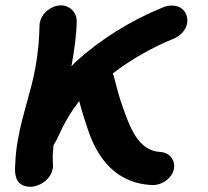

<svg xmlns="http://www.w3.org/2000/svg" viewBox="-20 -680 774 715"><path d="M36.9 -71.6C36.8 -67.3 35.9 -58.9 35.9 -49.1C35.9 -22.4 43 15.5 93.6 15.5C127.5 15.5 169.2 -11.8 176.2 -51.4C176.6 -53.4 178.5 -54.3 177.1 -66L176.4 -96.3C176.3 -108.1 177.6 -122.8 179.5 -139.8C200.8 -169.6 208.3 -215.7 274.8 -303.9C283.1 -272.2 292.7 -240.2 304.3 -206.6C319.4 -162.9 368.9 2.6 547.9 9.1H550.2C584 9.1 621.5 -16.1 627.9 -52.6C628.5 -55.8 628.7 -58.9 628.7 -62.1C628.7 -88.8 608.7 -113 575.1 -114.3C504.4 -118.5 472.5 -188 452 -240.8C411.5 -345.4 411.4 -380.6 399.9 -406.4C467.7 -458.7 547.8 -504 629.7 -537.3C650.8 -546.5 672.3 -567.4 676.9 -593.2C677.5 -596.9 677.8 -600.6 677.8 -604.3C677.8 -634 656.2 -659.1 621.7 -659.1H620.8C619.6 -659.1 618.5 -659.1 617.3 -659.1C609.7 -659.1 601 -658.6 583.7 -651.3C468.3 -604.1 354.6 -534.4 260.9 -448.6C256.7 -444.7 252.3 -440.3 246.1 -433L246.6 -435.8C256.8 -493.9 265.5 -555.6 265.7 -602.6C265.7 -631.4 243.2 -658.3 209.4 -660L208.8 -660H206.4C172.5 -660 134.7 -632.7 127.8 -593.2C127.4 -591 127.2 -587.6 127.2 -584.7L127.1 -584.1L127.1 -582.4C126.3 -533.9 121.6 -483.2 112.4 -431.1C96.2 -339.4 63.9 -257.4 46.2 -157.3C41.5 -130.6 37.9 -102.4 36.9 -71.6Z"/></svg>

Font: TudorRose
Style: BoldOblique
Weight: 500
Version: Version 001.000